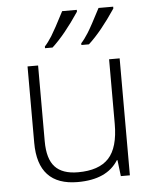

<svg xmlns="http://www.w3.org/2000/svg" viewBox="-54 -812 699 868"><g transform="rotate(-5 295.0 -378.0)"><path d="M168.9 -613.8Q184.1 -629.9 201.7 -657.7Q219.2 -685.5 260.7 -766.1H327.1V-757.8Q261.2 -659.2 203.1 -606H168.9ZM334 -613.8Q349.1 -629.9 366.7 -657.7Q384.3 -685.5 425.8 -766.1H492.2V-757.8Q426.3 -659.2 368.2 -606H334ZM130.9 -530.8V-187Q130.9 -106.9 164.6 -70.6Q198.2 -34.2 269 -34.2Q363.8 -34.2 408.4 -82Q453.1 -129.9 453.1 -237.8V-530.8H501V0H460L451.2 -73.2H448.2Q396.5 9.8 264.2 9.8Q83 9.8 83 -184.1V-530.8Z"/></g></svg>

Font: Zoram GWebM Light
Style: Regular
Weight: 300
Foundry: Ascender Corporation
Version: Version 1.000